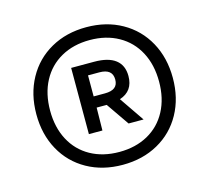

<svg xmlns="http://www.w3.org/2000/svg" viewBox="-92 -856 903 829"><g transform="rotate(-15 359.5 -441.5)"><path d="M664.5 -441Q664.5 -351 626 -281.2Q587.5 -211.5 518.2 -172.8Q449 -134 359.5 -134Q270 -134 200.8 -172.8Q131.5 -211.5 93 -281.2Q54.5 -351 54.5 -441Q54.5 -531 93 -601Q131.5 -671 200.8 -710Q270 -749 359.5 -749Q449 -749 518.2 -710Q587.5 -671 626 -601Q664.5 -531 664.5 -441ZM603 -441Q603 -516.5 573 -573Q543 -629.5 487.8 -660.5Q432.5 -691.5 359.5 -691.5Q286.5 -691.5 231.2 -660.5Q176 -629.5 146 -573Q116 -516.5 116 -441Q116 -366 146 -309.5Q176 -253 231.2 -222.2Q286.5 -191.5 359.5 -191.5Q432.5 -191.5 487.8 -222.2Q543 -253 573 -309.5Q603 -366 603 -441ZM420 -411 496 -300H429L358.5 -402H354H313.5L312 -300H251.5V-596H354Q417.5 -596 449.5 -571.2Q481.5 -546.5 481.5 -498.5Q481.5 -431 420 -411ZM364 -452Q393.5 -452 408 -463.5Q422.5 -475 422.5 -498.5Q422.5 -546 364 -546H313.5V-452Z"/></g></svg>

Font: Encode Sans Semi Condensed SmBd
Style: Regular
Weight: 600
Width: 4
Designer: Multiple Designers
Foundry: Impallari Type
Version: Version 2.000